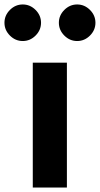

<svg xmlns="http://www.w3.org/2000/svg" viewBox="-62 -841 448 861"><path d="M0 0ZM85 -560H238V0H85ZM-42 -739Q-42 -772 -17.5 -796.5Q7 -821 40 -821Q73 -821 97.5 -796.5Q122 -772 122 -739Q122 -706 97.5 -681.5Q73 -657 40 -657Q7 -657 -17.5 -681.5Q-42 -706 -42 -739ZM202 -739Q202 -772 226.5 -796.5Q251 -821 284 -821Q317 -821 341.5 -796.5Q366 -772 366 -739Q366 -706 341.5 -681.5Q317 -657 284 -657Q251 -657 226.5 -681.5Q202 -706 202 -739Z"/></svg>

Font: Martel Sans ExtraBold
Style: Regular
Weight: 800
Designer: Dan Reynolds and Mathieu Réguer
Foundry: Dan Reynolds and Mathieu Réguer
Version: Version 1.002; ttfautohint (v1.1) -l 5 -r 5 -G 72 -x 0 -D la